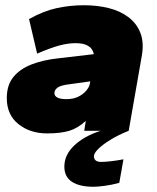

<svg xmlns="http://www.w3.org/2000/svg" viewBox="-20 -500 600 734"><path d="M160 10Q95 10 50.5 -25.5Q6 -61 6 -125Q6 -175 31.5 -206Q57 -237 101.5 -254Q146 -271 202 -277L339 -293Q336 -305 330 -313Q324 -321 314.5 -326Q305 -331 293.5 -333Q282 -335 269 -335Q240 -335 206.5 -326Q173 -317 122 -295L91 -427Q146 -458 197 -469Q248 -480 301 -480Q352 -480 396 -469Q440 -458 471.5 -434Q503 -410 517 -373.5Q531 -337 522 -286L472 0H302L308 -38Q278 -10 245 0Q212 10 160 10ZM234 -121Q259 -121 277.5 -129.5Q296 -138 308.5 -152Q321 -166 324 -182L325 -189L246 -178Q212 -174 200 -165Q188 -156 188 -144Q188 -133 199.5 -127Q211 -121 234 -121ZM338 214Q284 214 255 195Q226 176 226 137Q226 92 264 56Q302 20 365 0H472Q432 16 402 34.5Q372 53 355.5 69.5Q339 86 339 97Q339 108 346 113.5Q353 119 367 119Q380 119 403 116.5Q426 114 452 109L436 199Q407 207 379.5 210.5Q352 214 338 214Z"/></svg>

Font: Gantari Black
Style: Italic
Weight: 900
Italic angle: -10°
Version: Version 1.000